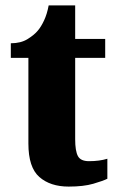

<svg xmlns="http://www.w3.org/2000/svg" viewBox="-20 -680 433 710"><path d="M234 10Q166 10 125.5 -25.5Q85 -61 85 -149V-466H20V-520Q57 -520 82 -535.5Q107 -551 120 -567Q132 -581 143 -604.5Q154 -628 160 -660H258V-536H369V-466H258V-165Q258 -122 268 -103Q278 -84 309 -84Q348 -84 377 -93V-19Q361 -11 325 -0.5Q289 10 234 10Z"/></svg>

Font: Noto Serif Hebrew Condensed Black
Style: Regular
Weight: 900
Width: 3
Designer: Monotype Design Team
Foundry: Monotype Imaging Inc.
Version: Version 2.004; ttfautohint (v1.8.4.7-5d5b)